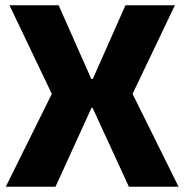

<svg xmlns="http://www.w3.org/2000/svg" viewBox="-20 -710 701 730"><path d="M332 -300H328L191 0H2L177 -353L16 -690H203L327 -410H333L457 -690H645L484 -353L659 0H470Z"/></svg>

Font: Exo 2.0 Extra Bold
Style: Regular
Weight: 800
Designer: Natanael Gama
Version: Version 1.001;PS 001.001;hotconv 1.0.70;makeotf.lib2.5.58329